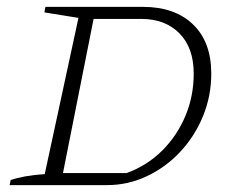

<svg xmlns="http://www.w3.org/2000/svg" viewBox="-20 -538 695 558"><path d="M396 -518Q488 -518 541 -467Q594 -416 594 -324Q594 -259 570 -200.5Q546 -142 504 -97Q462 -52 407 -26Q352 0 291 0H8L11 -15Q29 -21 54 -25.5Q79 -30 110 -32L208 -486L109 -502L112 -518ZM348 -35Q408 -57 451.5 -100.5Q495 -144 519 -201.5Q543 -259 543 -324Q543 -399 501.5 -441Q460 -483 391 -483H252L163 -35Z"/></svg>

Font: Piazzolla SC ExtraLight
Style: Italic
Weight: 200
Italic angle: -11.3°
Designer: Juan Pablo del Peral
Foundry: Huerta Tipografica
Version: Version 1.330